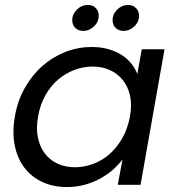

<svg xmlns="http://www.w3.org/2000/svg" viewBox="-20 -747 716 776"><path d="M40 -276Q51 -340 80.5 -392Q110 -444 151.5 -480.5Q193 -517 244 -537Q295 -557 351 -557Q389 -557 419.5 -548Q450 -539 473 -524Q496 -509 511.5 -489Q527 -469 535 -448L553 -548H645L548 0H456L475 -102Q458 -80 435 -60Q412 -40 383.5 -24.5Q355 -9 321.5 0Q288 9 250 9Q195 9 151 -11.5Q107 -32 78.5 -69.5Q50 -107 39.5 -159.5Q29 -212 40 -276ZM505 -275Q514 -323 505.5 -360.5Q497 -398 476 -424Q455 -450 423.5 -464Q392 -478 355 -478Q317 -478 281 -464.5Q245 -451 215 -425.5Q185 -400 163.5 -362Q142 -324 134 -276Q125 -228 133.5 -189.5Q142 -151 162.5 -125Q183 -99 214 -85Q245 -71 283 -71Q320 -71 356.5 -84.5Q393 -98 423 -124.5Q453 -151 474.5 -189Q496 -227 505 -275ZM317 -622Q297 -622 284.5 -634Q272 -646 272 -665Q272 -690 291 -708.5Q310 -727 335 -727Q355 -727 367 -714.5Q379 -702 379 -684Q379 -658 359.5 -640Q340 -622 317 -622ZM480 -622Q460 -622 447.5 -634Q435 -646 435 -665Q435 -690 454 -708.5Q473 -727 498 -727Q517 -727 529.5 -714.5Q542 -702 542 -684Q542 -658 522.5 -640Q503 -622 480 -622Z"/></svg>

Font: SVN-Poppins
Style: Italic
Weight: 400
Italic angle: -10°
Designer: Ninad Kale (Devanagari), Jonny Pinhorn (Latin)
Foundry: Indian Type Foundry
Version: Version 3.002 2017; ttfautohint (v1.8.3)